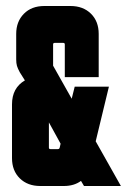

<svg xmlns="http://www.w3.org/2000/svg" viewBox="-20 -620 433 640"><path d="M343 -331 299 -149 383 0H260Q255 -8 250 -17Q227 0 193 0H114Q72 0 46 -25.5Q20 -51 20 -93V-272Q20 -327 63 -352Q54 -366 46 -379Q39 -392 36.5 -400.5Q34 -409 34 -422V-507Q34 -548 59.5 -574Q85 -600 128 -600H215Q257 -600 283 -574.5Q309 -549 309 -507V-363H196V-472Q196 -477 191 -477H162Q157 -477 157 -472V-401L219 -291L229 -331ZM148 -123H173Q178 -123 179 -128L182 -141Q172 -159 162.5 -176.5Q153 -194 143 -212V-128Q143 -123 148 -123Z"/></svg>

Font: Karantina
Style: Bold
Weight: 700
Designer: Rony Koch
Foundry: Rony Koch
Version: Version 1.000; ttfautohint (v1.8.3)